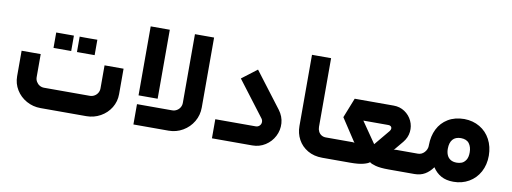

<svg xmlns="http://www.w3.org/2000/svg" viewBox="-56 -950 3347 1255"><g transform="rotate(10 1618.0 -322.5)"><path d="M547.2 0Q598 0 641 -24Q684 -48 709 -88.9Q733.9 -129.7 733.9 -178.6V-347.8H607.7V-195.3Q607.7 -178.7 599.6 -164.9Q591.5 -151.1 577.5 -143Q563.5 -134.9 547.2 -134.9H244Q227.3 -134.9 213.7 -143Q200.2 -151.1 192.1 -164.9Q184 -178.7 184 -195.3V-347.8H57.2V-178.6Q57.2 -129.7 82.2 -88.9Q107.2 -48 150.2 -24Q193.2 0 244 0ZM376.7 -402.2Q376.7 -433.4 376.7 -453.7Q376.7 -474.1 376.7 -504.4Q349 -504.4 332.1 -504.4Q315.2 -504.4 296.7 -504.4Q282.4 -504.4 259.3 -504.4Q259.3 -474.1 259.3 -453.7Q259.3 -433.4 259.3 -402.2Q259.3 -402.2 281 -402.2Q302.6 -402.2 338.6 -402.2Q338.6 -402.2 376.7 -402.2ZM532.3 -402.2Q532.3 -433.4 532.3 -453.7Q532.3 -474.2 532.3 -504.5Q504.6 -504.1 487.7 -504.1Q470.7 -504.1 452.1 -504.1Q438 -504.5 414.9 -504.5Q414.9 -474.2 414.9 -453.7Q414.9 -433.4 414.9 -402.2Q414.9 -402.2 436.5 -402.2Q458.1 -402.2 494.1 -402.2Q494.1 -402.2 532.3 -402.2Z M987.3 -193.2V-651.1H860.5V-193.2ZM860.5 -134.9V0H1093.8Q1144.6 0 1187.8 -25.2Q1231 -50.4 1256.2 -93.1Q1281.3 -135.9 1281.3 -186.3V-651.1H1154.2V-195.3Q1154.2 -178.7 1146.1 -164.9Q1138 -151.1 1124 -143Q1110 -134.9 1093.8 -134.9Z M1779.1 -260 1600.5 -494.7 1500 -418.1 1678.2 -183.8Q1686.3 -172.7 1685.3 -159Q1684.2 -145.4 1674.2 -136.1Q1664.1 -126.7 1649.3 -126.7H1381.7V0H1649.3Q1696.7 0 1735.1 -24.6Q1773.5 -49.1 1794.2 -89.3Q1814.9 -129.4 1811.9 -175.1Q1808.8 -220.8 1779.1 -260Z M2158.3 -134.9H2114Q2097.3 -134.9 2084.5 -142.8Q2071.7 -150.7 2064.8 -164.7Q2057.9 -178.7 2057.9 -195.3V-651.1H1931.1V-178.6Q1931.1 -130.1 1953 -89.4Q1974.9 -48.8 2016.5 -24.4Q2058.1 0 2114 0H2158.3Z M2502.6 -285.9Q2513.3 -285.9 2519.4 -280.4Q2525.5 -274.9 2525.1 -266.3Q2524.8 -257.6 2517.8 -248.7L2432.7 -146.3L2336.3 -285.9ZM2158.3 0H2299.6Q2355.1 0 2386.5 -8.4Q2418 -16.8 2426.9 -26.1Q2435.1 -17.2 2466.5 -8.6Q2497.9 0 2553.8 0H2712.8V-134.9H2581.2Q2577.6 -134.9 2571.9 -133.9Q2566.3 -133 2564.2 -130.6L2617.9 -195Q2644.3 -227.2 2648.8 -265.8Q2653.2 -304.3 2636.9 -339Q2620.5 -373.7 2588.2 -395.3Q2555.9 -416.9 2514.7 -416.9H2255.8L2203.7 -285.3L2305 -131Q2302.1 -134.9 2291.9 -134.9H2158.3Q2139.6 -118.5 2132.9 -93Q2126.2 -67.4 2132.9 -41.9Q2139.6 -16.4 2158.3 0Z M2984.7 -121Q2959 -121 2942.8 -131.5Q2926.5 -142 2919 -160.5Q2911.5 -179 2911.9 -202.1Q2912.3 -241.5 2930.4 -262.5Q2948.5 -283.6 2984.7 -284Q3022.8 -283.6 3039.9 -260.6Q3056.9 -237.6 3057 -202.5Q3057.2 -169.3 3045 -151Q3032.8 -132.8 3017.2 -126.9Q3001.6 -121 2984.7 -121ZM2786 -202.9Q2786 -202 2785.7 -198.9Q2785.7 -198.9 2786.2 -198.8Q2785.5 -173.4 2767.7 -154.2Q2749.9 -135.1 2725.2 -134.9H2712.6Q2694.4 -118.5 2687.7 -93Q2681 -67.4 2687.7 -41.7Q2694.4 -16 2712.6 0H2725.2Q2765.2 0 2794.6 -17.2Q2824 -34.4 2846.7 -66.3Q2869.5 -31.2 2903 -12.8Q2936.5 5.7 2984.7 5.7Q3041.9 5.7 3087.3 -20.7Q3132.6 -47 3158.3 -94.4Q3183.9 -141.8 3183.8 -202.5Q3183.3 -262.7 3158.3 -309.6Q3133.4 -356.6 3088.1 -383.3Q3042.9 -409.9 2985.5 -410.7Q2922.6 -410.3 2877.7 -383.2Q2832.9 -356 2809.6 -309.2Q2786.4 -262.3 2786 -202.9Z"/></g></svg>

Font: Arad-VF Thin Dots1
Style: Regular
Weight: 100
Designer: Mohammad Darvishi
Version: Version 1.000;August 30, 2024;FontCreator 15.0.0.2992 64-bit